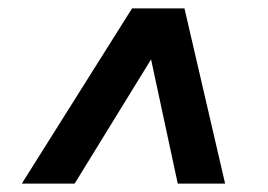

<svg xmlns="http://www.w3.org/2000/svg" viewBox="-20 -579 640 458"><path d="M32 -141 295 -559H420L517 -141H404L323 -518H390L158 -141Z"/></svg>

Font: Montserrat Thin
Style: Bold Italic
Weight: 700
Italic angle: -11.3°
Version: Version 9.000